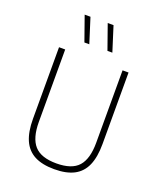

<svg xmlns="http://www.w3.org/2000/svg" viewBox="-147 -893 835 994"><g transform="rotate(20 270.5 -396.0)"><path d="M271 7Q204.5 7 162 -15.2Q119.5 -37.5 99.2 -83.5Q79 -129.5 79 -201V-595H113V-196Q113 -107.5 149.8 -66.2Q186.5 -25 271 -25Q356 -25 392.5 -66.2Q429 -107.5 429 -196V-595H462V-201Q462 -129.5 442 -83.5Q422 -37.5 379.8 -15.2Q337.5 7 271 7ZM321 -663 273 -799H305L348 -663ZM194 -663 146 -799H178L221 -663Z"/></g></svg>

Font: Encode Sans SC Condensed Thin
Style: Regular
Weight: 100
Width: 3
Designer: Multiple Designers
Foundry: Impallari Type
Version: Version 3.002